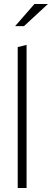

<svg xmlns="http://www.w3.org/2000/svg" viewBox="-20 -934 258 954"><path d="M68 0V-700L112 -711V0ZM55 -804 151 -914H218L99 -804Z"/></svg>

Font: Red Hat Display
Style: Regular
Weight: 300
Designer: Pentagram, MCKL
Foundry: Pentagram, MCKL
Version: Version 1.023